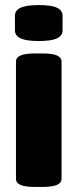

<svg xmlns="http://www.w3.org/2000/svg" viewBox="-20 -736 305 758"><path d="M119 2Q79 2 61 -6Q43 -14 43 -30V-493Q43 -509 61 -517Q79 -525 119 -525H147Q187 -525 205 -517Q223 -509 223 -493V-30Q223 -14 205 -6Q187 2 147 2ZM133 -574Q84 -574 61.5 -584.5Q39 -595 39 -616V-674Q39 -695 61.5 -705.5Q84 -716 133 -716Q183 -716 205 -705.5Q227 -695 227 -674V-616Q227 -595 205 -584.5Q183 -574 133 -574Z"/></svg>

Font: Asap Black
Style: Regular
Weight: 900
Designer: Pablo Cosgaya
Foundry: Omnibus-Type
Version: Version 3.001; ttfautohint (v1.8.4.7-5d5b)